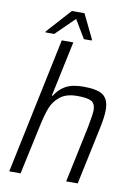

<svg xmlns="http://www.w3.org/2000/svg" viewBox="-98 -970 726 1033"><g transform="rotate(10 265.0 -454.0)"><path d="M183 -743H246L182 -441H187Q207 -476 243 -497Q279 -518 342 -518Q420 -518 450.5 -494.5Q481 -471 481 -415Q481 -378 468 -316L401 0H338L402 -303L406 -325Q417 -384 417 -400Q417 -438 395.5 -450.5Q374 -463 318 -463Q258 -463 224 -436Q190 -409 174.5 -368.5Q159 -328 145 -260L89 0H27ZM89 -770 90 -776 209 -908H278L342 -776L341 -770H299L239 -870L137 -770Z"/></g></svg>

Font: Saira Semi Condensed Light
Style: Italic
Weight: 300
Width: 4
Italic angle: -12°
Designer: Hector Gatti with collaboration of the Omnibus-Type team
Foundry: Omnibus-Type
Version: Version 1.001; ttfautohint (v1.8)